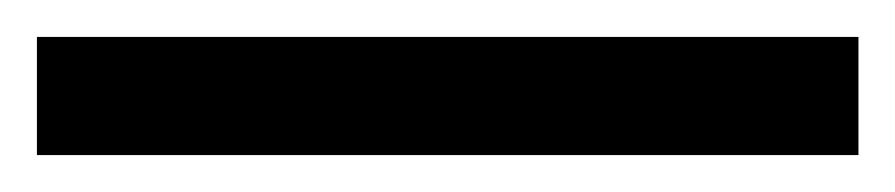

<svg xmlns="http://www.w3.org/2000/svg" viewBox="-22 67 485 104"><path d="M443 151V87H-2V151Z"/></svg>

Font: Noto Sans Georgian SemiCondensed
Style: Regular
Weight: 400
Width: 4
Designer: Monotype Design Team, Akaki Razmadze
Foundry: Google LLC
Version: Version 2.005